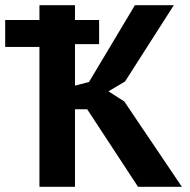

<svg xmlns="http://www.w3.org/2000/svg" viewBox="-20 -720 732 740"><path d="M0 -643H132V-700H269V-643H362V-550H269V-390L323 -404L500 -700H650L462 -406L398 -368L459 -329L681 0H512L316 -299H269V0H132V-539H0Z"/></svg>

Font: PTSans
Style: Bold
Weight: 700
Designer: A.Korolkova, O.Umpeleva, V.Yefimov
Foundry: ParaType Ltd
Version: Version 2.003W OFL